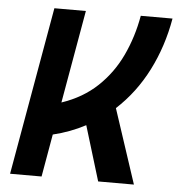

<svg xmlns="http://www.w3.org/2000/svg" viewBox="-51 -741 730 789"><g transform="rotate(5 314.5 -346.5)"><path d="M19.5 0 141.6 -693.4H271.5L204.1 -310.1Q291 -339.4 350.8 -396Q410.6 -452.6 446.5 -528.8Q482.4 -605 498 -693.4H628.9Q608.9 -577.6 558.6 -478.5Q508.3 -379.4 429.2 -306.6L530.3 0H382.8L314 -226.1Q251.5 -192.9 180.2 -175.8L149.4 0Z"/></g></svg>

Font: CaskaydiaCove NFP
Style: Bold Italic
Weight: 700
Italic angle: -10°
Designer: Aaron Bell
Foundry: Saja Typeworks
Version: Version 2111.001; VTT 6.35;Nerd Fonts 3.1.1